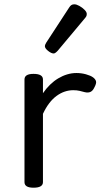

<svg xmlns="http://www.w3.org/2000/svg" viewBox="-20 -859 485 894"><path d="M136 15Q115 15 104.5 8.5Q94 2 94 -11V-489Q94 -502 104.5 -508.5Q115 -515 136 -515Q158 -515 169 -508.5Q180 -502 180 -489V-425Q195 -447 213 -464.5Q231 -482 251 -494Q271 -506 292.5 -512.5Q314 -519 336 -519Q359 -519 380.5 -513Q402 -507 413 -499Q424 -491 427 -481Q430 -471 419 -451Q412 -436 401 -431Q390 -426 374 -430Q363 -433 350.5 -436Q338 -439 321 -439Q301 -439 281.5 -432.5Q262 -426 243.5 -412.5Q225 -399 209 -378Q193 -357 180 -329V-11Q180 2 169 8.5Q158 15 136 15ZM230 -610Q219 -610 204 -622Q189 -634 189 -644Q189 -647 190 -650Q191 -653 195 -660L302 -824Q307 -832 312.5 -835.5Q318 -839 326 -839Q336 -839 349.5 -831.5Q363 -824 373.5 -813.5Q384 -803 384 -794Q384 -787 381.5 -782.5Q379 -778 372 -770L249 -623Q237 -610 230 -610Z"/></svg>

Font: Playwrite ES Deco
Style: Regular
Weight: 400
Designer: Veronika Burian, José Scaglione
Foundry: TypeTogether
Version: Version 1.002